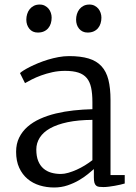

<svg xmlns="http://www.w3.org/2000/svg" viewBox="-20 -813 597 844"><path d="M139.6 -155.8Q139.6 -126 147.9 -105.5Q156.2 -85 170.9 -72.3Q185.5 -59.6 205.1 -54Q224.6 -48.3 247.6 -48.3Q262.7 -48.3 280.5 -53.5Q298.3 -58.6 316.9 -66.9Q335.4 -75.2 353.3 -86.2Q371.1 -97.2 386.2 -108.9V-286.1Q323.7 -285.6 277.3 -275.9Q231 -266.1 200.4 -249Q169.9 -231.9 154.8 -208Q139.6 -184.1 139.6 -155.8ZM50.8 -146Q50.8 -180.7 64.2 -208Q77.6 -235.4 101.1 -255.9Q124.5 -276.4 156.5 -290.8Q188.5 -305.2 225.8 -314.2Q263.2 -323.2 304 -327.6Q344.7 -332 386.2 -333V-364.3Q386.2 -401.4 380.6 -427.5Q375 -453.6 361.3 -470Q347.7 -486.3 324.5 -493.9Q301.3 -501.5 266.1 -501.5Q236.8 -501.5 210.2 -495.6Q183.6 -489.7 160.9 -481.4Q138.2 -473.1 120.1 -463.9Q102.1 -454.6 90.3 -447.8H89.8L67.9 -491.7Q72.3 -496.1 83.7 -503.4Q95.2 -510.7 111.6 -519Q127.9 -527.3 148.2 -535.6Q168.5 -543.9 190.9 -550.8Q213.4 -557.6 237.1 -562Q260.7 -566.4 283.7 -566.4Q334.5 -566.4 369.4 -555.9Q404.3 -545.4 425.8 -522.2Q447.3 -499 456.5 -462.4Q465.8 -425.8 465.8 -373V-43.5H528.3V-6.3Q520 -3.9 508.5 -1.2Q497.1 1.5 484.4 3.7Q471.7 5.9 458.7 7.6Q445.8 9.3 434.6 9.3Q423.8 9.3 415.8 8.3Q407.7 7.3 402.6 2.9Q397.5 -1.5 395 -10Q392.6 -18.6 392.6 -33.2V-69.8Q383.3 -61.5 366.7 -47.9Q350.1 -34.2 327.6 -21Q305.2 -7.8 277.3 1.7Q249.5 11.2 217.8 11.2Q184.6 11.2 154.3 2Q124 -7.3 101.1 -26.6Q78.1 -45.9 64.5 -75.4Q50.8 -105 50.8 -146ZM146 -669.9Q122.6 -669.9 109.1 -686.5Q95.7 -703.1 95.7 -726.6Q95.7 -739.3 99.4 -751.2Q103 -763.2 110.4 -772.5Q117.7 -781.7 128.7 -787.4Q139.6 -793 154.3 -793H154.8Q167.5 -793 177.2 -787.8Q187 -782.7 193.6 -774.7Q200.2 -766.6 203.6 -756.3Q207 -746.1 207 -735.4Q207 -722.2 203.4 -710.2Q199.7 -698.2 192.1 -689.2Q184.6 -680.2 173.1 -675Q161.6 -669.9 146.5 -669.9ZM364.7 -669.9Q353 -669.9 343.8 -674.3Q334.5 -678.7 327.9 -686.5Q321.3 -694.3 317.9 -704.6Q314.5 -714.8 314.5 -726.6Q314.5 -739.3 318.1 -751.2Q321.8 -763.2 329.1 -772.5Q336.4 -781.7 347.4 -787.4Q358.4 -793 373 -793H373.5Q386.2 -793 396 -787.8Q405.8 -782.7 412.4 -774.7Q418.9 -766.6 422.4 -756.3Q425.8 -746.1 425.8 -735.4Q425.8 -722.2 422.1 -710.2Q418.5 -698.2 410.9 -689.2Q403.3 -680.2 391.8 -675Q380.4 -669.9 365.2 -669.9Z"/></svg>

Font: MerriweatherLight
Style: Regular
Weight: 300
Designer: Eben Sorkin ( sorkintype@gmail.com )
Foundry: Eben Sorkin
Version: Version 1.055; ttfautohint (v1.4.1)